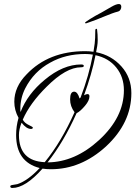

<svg xmlns="http://www.w3.org/2000/svg" viewBox="-20 -828 673 953"><path d="M41 105Q31 105 31 97Q31 92 39.5 90.5Q48 89 66 86Q118 69 177 6Q60 -24 60 -158Q60 -201 72 -243Q51 -281 51 -323Q51 -397 112 -459Q221 -574 403 -574Q425 -574 444 -571Q447 -588 450 -612Q453 -636 453 -677Q453 -685 459 -685Q462 -685 462 -680Q465 -658 465 -628Q465 -615 462.5 -599Q460 -583 457 -569Q533 -554 583 -498Q632 -443 632 -366Q632 -218 506 -101Q382 12 233 12Q211 12 191 9Q106 105 41 105ZM202 -23Q243 -73 280 -135Q317 -197 350 -271Q328 -300 328 -335Q328 -373 348 -373Q365 -373 375 -339L380 -344Q401 -399 416 -452Q431 -505 441 -557Q422 -560 403 -560Q305 -560 229 -517Q148 -473 105 -389Q81 -341 81 -288Q81 -284 81 -280Q81 -276 82 -272Q117 -362 202 -432Q293 -508 383 -508Q396 -508 396 -501Q396 -494 382 -494Q308 -494 212 -398Q128 -315 93 -234Q102 -217 124 -207Q143 -198 143 -195Q143 -188 134 -188Q111 -188 87 -219Q74 -186 74 -158Q74 -29 202 -23ZM216 -22Q352 -23 472 -133Q595 -246 595 -380Q595 -446 557 -493Q519 -540 454 -554Q436 -461 397 -355Q408 -361 414 -361Q424 -361 424 -350Q424 -329 402 -303Q391 -290 380.5 -280.5Q370 -271 360 -266Q296 -123 216 -22ZM407 -712Q402 -712 402 -715Q402 -718 427.5 -734Q453 -750 484 -766Q510 -781 533.5 -794.5Q557 -808 570 -808Q582 -808 582 -794Q582 -787 578 -780Q574 -773 567 -771Q560 -769 551 -766.5Q542 -764 535 -761Q520 -755 499.5 -747Q479 -739 460 -731Q440 -724 424.5 -718Q409 -712 407 -712Z"/></svg>

Font: Love Light
Style: Regular
Weight: 400
Designer: Robert E. Leuschke
Foundry: Robert E. Leuschke
Version: Version 1.010; ttfautohint (v1.8.3)